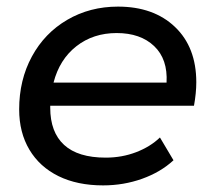

<svg xmlns="http://www.w3.org/2000/svg" viewBox="-20 -555 651 581"><path d="M132 -235V-229Q132 -155 174 -116.5Q216 -78 300 -78Q349 -78 392 -94.5Q435 -111 464 -139L505 -70Q466 -34 410 -14Q354 6 292 6Q214 6 157 -22Q100 -50 69 -102Q38 -154 38 -224Q38 -313 76.5 -384Q115 -455 183.5 -495Q252 -535 337 -535Q445 -535 509.5 -473.5Q574 -412 574 -306Q574 -274 567 -235ZM142 -305H484Q488 -376 446.5 -415.5Q405 -455 333 -455Q262 -455 211 -415Q160 -375 142 -305Z"/></svg>

Font: Idrija
Style: Italic
Weight: 500
Italic angle: -11.3°
Designer: Julieta Ulanovsky
Foundry: Julieta Ulanovsky
Version: Version 7.200